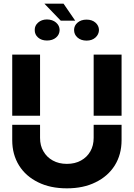

<svg xmlns="http://www.w3.org/2000/svg" viewBox="-20 -1029 737 1058"><path d="M348.6 8.8Q256.8 8.8 190.4 -24.4Q122.1 -57.6 85 -117.2Q47.4 -177.7 47.4 -256.3V-341.3H200.7V-269Q200.7 -226.6 219.2 -195.3Q237.8 -162.6 271 -144.5Q304.2 -126 348.6 -126Q393.1 -126 426.3 -144.5Q459.5 -162.6 478 -195.3Q496.1 -227.1 496.1 -269V-341.3H649.9V-256.3Q649.9 -177.7 612.3 -117.2Q574.2 -57.1 506.3 -24.4Q439.9 8.8 348.6 8.8ZM47.4 -391.1V-728H200.7V-391.1ZM496.1 -391.1V-728H649.9V-391.1ZM224.6 -1008.8H330.1L394.5 -915H314.9ZM171.4 -863.8Q170.9 -887.7 189.9 -904.5Q209 -921.4 238.3 -921.9Q269.5 -921.4 288.8 -904.8Q308.1 -888.2 308.6 -863.8Q308.1 -838.4 288.8 -822Q269.5 -805.7 238.8 -805.7Q208.5 -805.7 189.7 -822.3Q170.9 -838.9 171.4 -863.8ZM388.2 -863.8Q388.2 -888.2 407.5 -904.5Q426.8 -920.9 457 -920.9Q487.3 -920.9 506.1 -904.3Q524.9 -887.7 525.4 -863.8Q524.9 -839.4 506.1 -822.3Q487.3 -805.2 457 -805.2Q426.8 -805.2 407.5 -821.8Q388.2 -838.4 388.2 -863.8Z"/></svg>

Font: Inter Tight Stencil
Style: Bold
Weight: 700
Designer: Rasmus Andersson
Foundry: rsms
Version: Version 3.004;Glyphs 3.1.2 (3151)